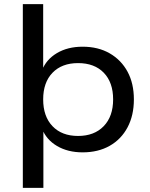

<svg xmlns="http://www.w3.org/2000/svg" viewBox="-20 -725 721 925"><path d="M90 180V-705H188V-385H182Q202 -438 254 -469Q306 -500 378 -500Q453 -500 508.5 -468Q564 -436 594.5 -379.5Q625 -323 625 -246Q625 -169 594.5 -111.5Q564 -54 508.5 -22.5Q453 9 378 9Q307 9 255 -21.5Q203 -52 182 -106H189V180ZM356 -70Q434 -70 479.5 -117Q525 -164 525 -246Q525 -328 480 -374.5Q435 -421 356 -421Q278 -421 233 -374.5Q188 -328 188 -246Q188 -164 233 -117Q278 -70 356 -70Z"/></svg>

Font: Nunito Sans 10pt SemiExpanded Medium
Style: Regular
Weight: 500
Width: 6
Designer: Vernon Adams
Foundry: Vernon Adams
Version: Version 3.101;gftools[0.9.27]